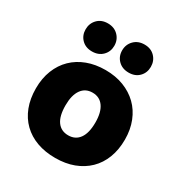

<svg xmlns="http://www.w3.org/2000/svg" viewBox="-170 -838 927 979"><g transform="rotate(30 293.0 -348.5)"><path d="M555 -243Q555 -183 536.5 -135Q518 -87 483.5 -53.5Q449 -20 401 -2Q353 16 293 16Q233 16 185 -1.5Q137 -19 102.5 -52.5Q68 -86 49.5 -134Q31 -182 31 -243Q31 -302 50 -350Q69 -398 103.5 -431.5Q138 -465 186 -483Q234 -501 293 -501Q352 -501 400 -482.5Q448 -464 482.5 -430.5Q517 -397 536 -349Q555 -301 555 -243ZM293 -368Q251 -368 228 -335.5Q205 -303 205 -243Q205 -180 228 -148.5Q251 -117 293 -117Q335 -117 358 -149Q381 -181 381 -243Q381 -303 358 -335.5Q335 -368 293 -368ZM269 -630Q269 -595 245.5 -571.5Q222 -548 184 -548Q146 -548 123 -571.5Q100 -595 100 -630Q100 -665 123 -689Q146 -713 184 -713Q222 -713 245.5 -689Q269 -665 269 -630ZM484 -630Q484 -595 461 -571.5Q438 -548 400 -548Q362 -548 338.5 -571.5Q315 -595 315 -630Q315 -665 338.5 -689Q362 -713 400 -713Q438 -713 461 -689Q484 -665 484 -630Z"/></g></svg>

Font: Baloo Chettan 2 ExtraBold
Style: Regular
Weight: 800
Designer: Maithili Shingre, Unnati Kotecha and Ek Type
Foundry: Ek Type
Version: Version 1.640;hotconv 1.0.111;makeotfexe 2.5.65597; ttfautoh